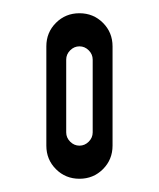

<svg xmlns="http://www.w3.org/2000/svg" viewBox="-20 -750 240 290"><path d="M50 -530V-680Q50 -701 64.5 -715.5Q79 -730 100 -730Q121 -730 135.5 -715.5Q150 -701 150 -680V-530Q150 -509 135.5 -494.5Q121 -480 100 -480Q79 -480 64.5 -494.5Q50 -509 50 -530ZM120 -550V-660Q120 -668 114 -674Q108 -680 100 -680Q92 -680 86 -674Q80 -668 80 -660V-550Q80 -542 86 -536Q92 -530 100 -530Q108 -530 114 -536Q120 -542 120 -550Z"/></svg>

Font: GL-CurulMinamoto Light
Style: Regular
Weight: 300
Designer: Eunice (kana); Ryoko NISHIZUKA 西塚涼子 (ideographs); Frank Grießhammer (Latin, Greek & Cyrillic); Wenlong ZHANG
Foundry: Gutenberg Labo; Adobe
Version: Version 1.002